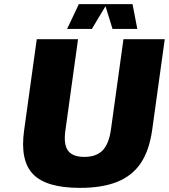

<svg xmlns="http://www.w3.org/2000/svg" viewBox="-20 -890 818 930"><path d="M97 -260 158 -700H358L297 -260Q287 -192 309 -161Q331 -130 388.5 -130Q446 -130 476.5 -161Q507 -192 517 -260L578 -700H778L717 -260Q703 -161 662 -100Q621 -39 548.5 -9.5Q476 20 367 20Q204 20 140 -46.5Q76 -113 97 -260ZM645 -750H525L491 -860L425 -750H305L362 -870H622Z"/></svg>

Font: Fivo Sans Modern Heavy
Style: Regular
Weight: 900
Designer: Alexander Slobzheninov
Foundry: Alexander Slobzheninov
Version: 1.0